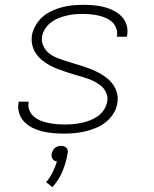

<svg xmlns="http://www.w3.org/2000/svg" viewBox="-20 -548 640 799"><path d="M246 8Q223 8 201 6Q179 4 157.5 -1Q136 -6 116.5 -15.5Q97 -25 82 -40Q67 -55 60 -76Q53 -97 57 -120V-125H99V-122Q96 -104 102.5 -88.5Q109 -73 121.5 -62.5Q134 -52 149 -46Q164 -40 181 -36.5Q198 -33 215.5 -31.5Q233 -30 250 -30Q267 -30 284.5 -31.5Q302 -33 319 -36.5Q336 -40 354 -47Q372 -54 387 -64.5Q402 -75 412.5 -91Q423 -107 426 -124Q430 -144 422 -162Q414 -180 399 -192Q384 -204 366.5 -212Q349 -220 330.5 -225.5Q312 -231 293.5 -236.5Q275 -242 256.5 -248Q238 -254 219.5 -261Q201 -268 184.5 -277.5Q168 -287 153.5 -299Q139 -311 128.5 -327Q118 -343 114 -362Q110 -381 113 -402Q117 -423 129 -443.5Q141 -464 158.5 -479Q176 -494 197.5 -503.5Q219 -513 240 -518.5Q261 -524 283 -526Q305 -528 327 -528Q349 -528 371 -526Q393 -524 414 -518.5Q435 -513 453.5 -503.5Q472 -494 486.5 -479Q501 -464 507 -443.5Q513 -423 509 -401L508 -395H466L467 -399Q469 -415 463.5 -430.5Q458 -446 446.5 -456.5Q435 -467 420 -473.5Q405 -480 389 -483.5Q373 -487 357 -488.5Q341 -490 324 -490Q307 -490 290 -488.5Q273 -487 256.5 -483Q240 -479 223.5 -472.5Q207 -466 192.5 -455Q178 -444 168 -428.5Q158 -413 155 -396Q152 -376 160 -358Q168 -340 182 -328Q196 -316 214.5 -308.5Q233 -301 251.5 -295Q270 -289 288.5 -283.5Q307 -278 325.5 -272Q344 -266 361.5 -259Q379 -252 396 -242.5Q413 -233 427.5 -221Q442 -209 452.5 -193Q463 -177 467.5 -158Q472 -139 468 -118Q465 -96 452 -75.5Q439 -55 420.5 -40Q402 -25 380 -16Q358 -7 335.5 -1.5Q313 4 290.5 6Q268 8 246 8ZM198 231 172 210Q188 191 199 169Q210 147 217 124Q211 123 206.5 120.5Q202 118 199 113.5Q196 109 195 103.5Q194 98 195 92Q197 85 200 78.5Q203 72 208.5 67.5Q214 63 220.5 61Q227 59 234 59Q241 59 246.5 61Q252 63 256.5 67.5Q261 72 262 78.5Q263 85 261 92Q255 129 240 165Q225 201 198 231Z"/></svg>

Font: Iosevka XLt Ex Obl
Style: Regular
Weight: 200
Width: 7
Italic angle: -9°
Monospace: yes
Designer: Belleve Invis
Foundry: Belleve Invis
Version: Version 32.5.0; ttfautohint (v1.8.4)